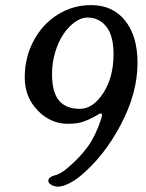

<svg xmlns="http://www.w3.org/2000/svg" viewBox="-20 -649 562 739"><path d="M509.3 -406.7Q509.3 -290.5 444.1 -167.5Q378.9 -44.4 284.7 32.2Q265.6 47.4 242.9 58.3Q220.2 69.3 203.6 69.3Q189 69.3 177.5 62.5Q166 55.7 166 46.9Q166 33.7 186.5 27.3Q212.4 21.5 238.8 -1.5Q288.1 -43 318.4 -85.2Q348.6 -127.4 369.6 -191.9Q372.6 -202.1 372.6 -206.1Q372.6 -212.4 367.7 -212.4Q365.7 -212.4 362.8 -210.9Q359.9 -209.5 355 -206.5Q350.1 -203.6 347.2 -202.1Q345.2 -201.2 336.9 -196.8Q328.6 -192.4 325.9 -191.2Q323.2 -189.9 315.4 -186.5Q307.6 -183.1 303.5 -181.6Q299.3 -180.2 291.3 -178Q283.2 -175.8 276.4 -174.8Q269.5 -173.8 260.5 -173.1Q251.5 -172.4 241.7 -172.4Q174.8 -172.4 125 -223.9Q75.2 -275.4 75.2 -350.6Q75.2 -427.7 109.4 -491.9Q143.6 -556.2 202.1 -592.8Q260.7 -629.4 330.6 -629.4Q413.6 -629.4 461.4 -569.8Q509.3 -510.3 509.3 -406.7ZM417 -440.4Q417 -511.7 389.2 -546.6Q361.3 -581.5 316.4 -581.5Q293 -581.5 268.6 -564.2Q244.1 -546.9 224.6 -518.3Q205.1 -489.7 192.6 -448.7Q180.2 -407.7 180.2 -364.3Q180.2 -294.4 207 -262.2Q233.9 -230 287.1 -230Q337.9 -230 377.4 -290.8Q417 -351.6 417 -440.4Z"/></svg>

Font: Cooper* Medium
Style: Italic
Weight: 500
Italic angle: -7°
Designer: Owen Earl
Foundry: indestructible type*
Version: Version 0.001